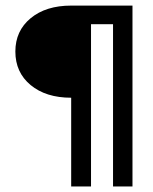

<svg xmlns="http://www.w3.org/2000/svg" viewBox="-20 -670 551 690"><path d="M235.8 -318.8Q145 -318.8 90.1 -364.3Q35.2 -409.7 35.2 -484.9Q35.2 -559.1 90.1 -604.5Q145 -649.9 235.8 -649.9H456.1V0H386.2V-583H307.1V0H235.8Z"/></svg>

Font: Overused Grotesk
Style: Regular
Weight: 400
Version: Version 0.002